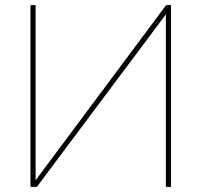

<svg xmlns="http://www.w3.org/2000/svg" viewBox="-20 -730 787 750"><path d="M99.1 0V-710H119.1V-25.9L628.9 -710H647.9V0H627.9V-673.8L124 0Z"/></svg>

Font: Rawline Thin
Style: Regular
Weight: 250
Designer: Matt McInerney, Pablo Impallari, Rodrigo Fuenzalida
Foundry: Matt McInerney, Pablo Impallari, Rodrigo Fuenzalida
Version: Version 4.020;PS 004.020;hotconv 1.0.88;makeotf.lib2.5.64775